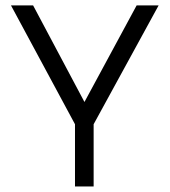

<svg xmlns="http://www.w3.org/2000/svg" viewBox="-20 -670 610 690"><path d="M249.5 -223.5 19.5 -650.5H99L283.5 -303.5L471 -650.5H550L316.5 -223.5V0H249.5Z"/></svg>

Font: Overused Grotesk Book
Style: Regular
Weight: 375
Version: Version 0.004